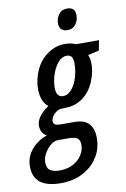

<svg xmlns="http://www.w3.org/2000/svg" viewBox="-172 -810 731 1111"><g transform="rotate(-10 193.5 -254.5)"><path d="M98.1 240.2Q-67.9 241.2 -66.9 113.3Q-66.4 59.1 -32.5 17.3Q1.5 -24.4 60.5 -46.4Q45.4 -53.7 35.4 -70.3Q25.4 -86.9 25.4 -108.9Q25.4 -161.6 99.6 -212.9Q80.6 -225.1 68.8 -252.9Q57.1 -280.8 57.1 -318.4Q57.1 -374 81.1 -428Q105 -481.9 150.4 -514.2Q171.4 -530.3 198 -539.8Q224.6 -549.3 252.9 -549.3Q276.4 -549.3 293 -545.2Q309.6 -541 319.8 -536.6H454.1L441.9 -477.5L377 -462.4Q387.2 -441.9 387.2 -408.7Q387.2 -367.7 371.3 -322.8Q355.5 -277.8 329.1 -246.6Q303.7 -217.3 269 -200.9Q234.4 -184.6 191.9 -184.6Q162.6 -184.6 157.2 -182.1Q132.3 -170.9 120.1 -153.3Q107.9 -135.7 107.9 -121.1Q107.9 -105.5 121.6 -99.6Q130.9 -95.2 153.3 -95.2H232.9Q291 -94.7 317.1 -64.7Q343.3 -34.7 343.3 16.1Q343.3 75.7 316.7 122.3Q290 168.9 246.1 197.3Q183.6 239.3 98.1 240.2ZM192.9 -253.9Q218.3 -253.9 238.8 -274.4Q259.3 -294.9 272.7 -329.3Q286.1 -363.8 290 -406.2Q294.9 -453.6 280.3 -470.2Q270.5 -480.5 253.9 -480.5Q226.6 -480.5 205.1 -456.5Q183.6 -432.6 170.4 -397.7Q157.2 -362.8 154.8 -330.1Q152.8 -312.5 153.8 -298.6Q154.8 -284.7 159.2 -275.4Q168.5 -253.9 192.9 -253.9ZM101.6 166.5Q159.7 166 200.2 134.3Q221.2 118.7 234.9 94Q248.5 69.3 248.5 41Q248.5 29.8 245.6 20.5Q242.7 11.2 234.9 3.9Q221.2 -7.3 185.1 -8.3H119.6Q97.7 -8.3 75.7 9.8Q53.7 27.8 39.1 54.2Q24.4 80.6 24.4 105.5Q24.4 140.6 44.7 153.8Q64.9 167 101.6 166.5ZM284.7 -625.5Q261.2 -625.5 249 -638.2Q236.8 -650.9 236.8 -672.9Q236.8 -702.1 253.7 -725.6Q270.5 -749 303.2 -749Q350.6 -749 350.6 -702.1Q350.6 -671.4 333.5 -648.4Q316.4 -625.5 284.7 -625.5Z"/></g></svg>

Font: Open Sans Condensed SemiBold
Style: Italic
Weight: 600
Width: 3
Italic angle: -12°
Designer: Monotype Design Team
Foundry: Monotype Imaging Inc.
Version: Version 3.000; ttfautohint (v1.8.4)